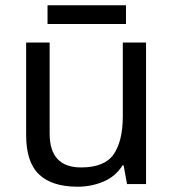

<svg xmlns="http://www.w3.org/2000/svg" viewBox="-20 -790 658 727"><path d="M533 -629V-93H461L448 -164H444Q418 -122 372 -102.5Q326 -83 274 -83Q177 -83 128 -129.5Q79 -176 79 -278V-629H168V-284Q168 -156 287 -156Q376 -156 410.5 -206Q445 -256 445 -350V-629ZM457 -770V-699H160V-770Z"/></svg>

Font: Noto Sans Kannada UI
Style: Regular
Weight: 400
Designer: Jelle Bosma - Monotype Design Team
Foundry: Monotype Imaging Inc.
Version: Version 2.005; ttfautohint (v1.8.4.7-5d5b)